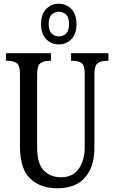

<svg xmlns="http://www.w3.org/2000/svg" viewBox="-20 -999 613 1029"><path d="M288 10Q196 10 141.5 -42Q87 -94 87 -216V-605Q87 -649 69 -661Q51 -673 23 -673H12V-714H253V-673H243Q215 -673 197 -660.5Q179 -648 179 -601V-210Q179 -122 214.5 -85.5Q250 -49 307 -49Q371 -49 402.5 -95Q434 -141 434 -208V-605Q434 -649 417 -661Q400 -673 371 -673H361V-714H561V-673H550Q522 -673 504 -660.5Q486 -648 486 -601V-206Q486 -106 436 -48Q386 10 288 10ZM295 -761Q255 -761 227.5 -789Q200 -817 200 -870Q200 -923 227.5 -951Q255 -979 295 -979Q335 -979 362.5 -951Q390 -923 390 -870Q390 -817 362.5 -789Q335 -761 295 -761ZM295 -804Q318 -804 334 -819Q350 -834 350 -870Q350 -906 334 -921Q318 -936 295 -936Q273 -936 257 -921Q241 -906 241 -870Q241 -834 257 -819Q273 -804 295 -804Z"/></svg>

Font: Noto Serif Tamil ExtraCondensed
Style: Regular
Weight: 400
Width: 2
Designer: Indian Type Foundry, Tom Grace, and the Monotype Design Team
Foundry: Monotype Imaging Inc.
Version: Version 2.004; ttfautohint (v1.8.4.7-5d5b)